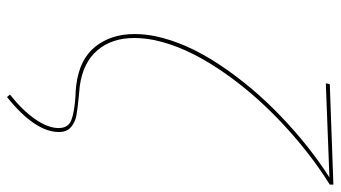

<svg xmlns="http://www.w3.org/2000/svg" viewBox="-226 -524 946 533"><g transform="rotate(90 246.5 -258.0)"><path d="M92 -215Q86 -185 86 -158Q86 -96 120 -56Q154 -16 219 -7L250 -4Q283 -1 301.5 2.5Q320 6 333.5 17.5Q347 29 347 51Q347 117 250 195L243 187Q287 152 311.5 116.5Q336 81 336 52Q336 25 314 16.5Q292 8 248 5Q236 5 218 3Q145 -6 110 -50Q75 -94 75 -159Q75 -187 81 -217Q99 -302 158.5 -392.5Q218 -483 301 -563Q384 -643 473 -700L212 -690L214 -701L493 -711V-701Q403 -645 317.5 -564Q232 -483 171 -391Q110 -299 92 -215Z"/></g></svg>

Font: Ysabeau Infant Hairline
Style: Italic
Weight: 100
Italic angle: -12°
Designer: Christian Thalmann (Catharsis Fonts)
Version: Version 0.003